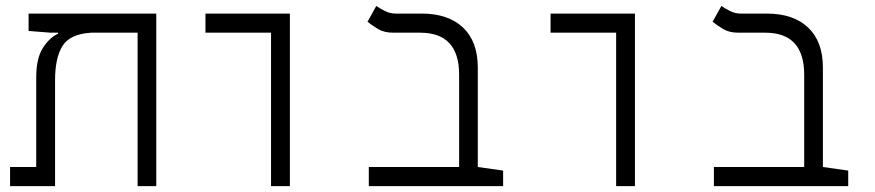

<svg xmlns="http://www.w3.org/2000/svg" viewBox="-20 -632 2970 652"><path d="M510.7 0H447.3V-521H289.6Q217.8 -516.6 192.4 -476.3Q167 -436 167 -359.4V0H14.2V-64.9H103V-368.7Q103 -433.1 125.2 -468.5Q147.5 -503.9 177.2 -517.6V-521H151.9L77.1 -526.9V-585.9H510.7Z M900.4 0V-521H677.7V-585.9H964.4V0Z M1688.5 -52.7V0H1232.4V-64.9H1539.1V-378.4Q1539.1 -521 1406.7 -521H1315.4Q1284.7 -521 1263.9 -533.4Q1243.2 -545.9 1228 -558.1L1257.8 -611.8Q1269 -604 1286.4 -595Q1303.7 -585.9 1323.2 -585.9H1411.6Q1502.4 -585.9 1552.5 -538.3Q1602.5 -490.7 1602.5 -402.8V-64.9Z M2072.3 0V-521H1849.6V-585.9H2136.2V0Z M2860.4 -52.7V0H2404.3V-64.9H2710.9V-378.4Q2710.9 -521 2578.6 -521H2487.3Q2456.5 -521 2435.8 -533.4Q2415 -545.9 2399.9 -558.1L2429.7 -611.8Q2440.9 -604 2458.3 -595Q2475.6 -585.9 2495.1 -585.9H2583.5Q2674.3 -585.9 2724.4 -538.3Q2774.4 -490.7 2774.4 -402.8V-64.9Z"/></svg>

Font: Cascadia Code NF Light
Style: Regular
Weight: 300
Monospace: yes
Designer: Aaron Bell
Foundry: Saja Typeworks
Version: Version 2404.023; ttfautohint (v1.8.4)